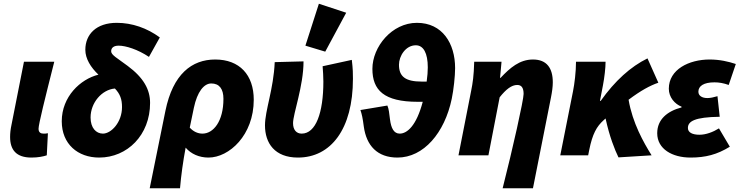

<svg xmlns="http://www.w3.org/2000/svg" viewBox="-20 -830 3954 1026"><path d="M148 12C184 12 212 6 230 0L236 -118C228 -116 218 -116 212 -116C198 -116 186 -122 186 -142C186 -166 220 -302 270 -500H108L42 -166C36 -138 34 -118 34 -98C34 -30 66 12 148 12Z M510 12C660 12 782 -108 782 -280C782 -352 747 -415 662 -478C606 -520 574 -536 574 -556C574 -574 587 -586 614 -586C652 -586 716 -566 776 -526L834 -630C766 -680 686 -708 604 -708C494 -708 436 -646 436 -564C436 -516 465 -470 506 -431C409 -407 310 -313 310 -182C310 -60 396 12 510 12ZM464 -202C464 -281 524 -351 594 -357C622 -328 632 -299 632 -258C632 -176 574 -116 530 -116C493 -116 464 -147 464 -202Z M780 176H942C948 106 958 34 972 -41C1001 -7 1045 12 1094 12C1205 12 1336 -108 1336 -297C1336 -430 1260 -512 1130 -512C1005 -512 904 -434 864 -238ZM1062 -116C1038 -116 1014 -126 994 -148L1016 -254C1034 -340 1070 -384 1109 -384C1152 -384 1174 -355 1174 -302C1174 -181 1120 -116 1062 -116Z M1572 12C1748 12 1866 -140 1866 -409C1866 -436 1866 -460 1860 -510L1704 -476C1706 -450 1708 -420 1708 -394C1708 -228 1668 -116 1592 -116C1564 -116 1546 -136 1546 -172C1546 -222 1602 -370 1602 -502L1448 -498C1442 -354 1396 -240 1396 -160C1396 -65 1448 12 1572 12ZM1718 -554 1830 -762 1684 -810 1612 -586Z M2234 -394C2146 -394 2112 -421 2112 -484C2112 -531 2148 -588 2202 -588C2243 -588 2266 -546 2266 -470C2266 -448 2264 -423 2260 -394ZM2104 12C2244 12 2356 -120 2394 -302C2404 -349 2412 -424 2412 -466C2412 -598 2344 -708 2208 -708C2074 -708 1970 -580 1970 -462C1970 -348 2032 -286 2212 -286H2239C2205 -157 2155 -116 2116 -116C2084 -116 2070 -146 2064 -192C2060 -224 2058 -248 2050 -266L1906 -242C1914 -218 1918 -200 1924 -154C1938 -52 1996 12 2104 12Z M2666 176H2828L2924 -308C2930 -338 2934 -366 2934 -390C2934 -466 2902 -512 2828 -512C2756 -512 2705 -467 2655 -414H2652C2654 -439 2658 -470 2660 -500H2514C2512 -424 2506 -386 2498 -346L2430 0H2590L2650 -310C2684 -353 2714 -376 2744 -376C2766 -376 2778 -362 2778 -328C2778 -296 2720 -36 2666 176Z M2974 0H3123L3129 -30C3146 -114 3168 -154 3206 -188C3210 -191 3213 -194 3216 -197C3237 -100 3265 -30 3285 11L3462 0C3419 -69 3360 -173 3339 -297C3404 -346 3454 -373 3498 -388L3440 -518C3350 -474 3266 -398 3190 -291H3186L3202 -374C3210 -416 3216 -467 3216 -500H3058C3058 -446 3050 -382 3042 -342Z M3670 12C3750 12 3812 -4 3880 -46L3822 -144C3790 -124 3752 -110 3718 -110C3680 -110 3656 -122 3656 -146C3656 -182 3692 -204 3826 -206L3814 -316C3794 -310 3776 -306 3760 -306C3732 -306 3712 -318 3712 -340C3712 -370 3740 -390 3798 -390C3822 -390 3846 -386 3874 -376L3912 -488C3873 -501 3826 -512 3772 -512C3662 -512 3554 -459 3554 -356C3554 -310 3586 -274 3622 -260V-256C3546 -236 3492 -192 3492 -118C3492 -34 3572 12 3670 12Z"/></svg>

Font: Source Sans Pro Black
Style: Italic
Weight: 900
Italic angle: -11°
Designer: Paul D. Hunt
Foundry: Adobe Systems Incorporated
Version: Version 3.006;hotconv 1.0.111;makeotfexe 2.5.65597